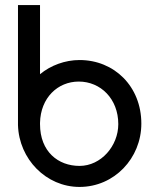

<svg xmlns="http://www.w3.org/2000/svg" viewBox="-20 -730 604 758"><path d="M51 -710V-283V-241V-236C55 -102 162 8 294 8C431 8 538 -105 538 -242C538 -389 431 -493 294 -493C237 -493 180 -472 138 -437V-710ZM294 -75C210 -75 138 -131 138 -240V-241V-245C140 -344 208 -408 291 -408C377 -408 447 -340 447 -240C447 -154 379 -75 294 -75Z"/></svg>

Font: Radis Sans
Style: Regular
Weight: 400
Designer: Gaël Goy
Foundry: Gaël Goy
Version: 1.0